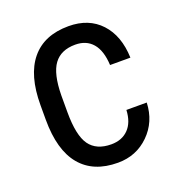

<svg xmlns="http://www.w3.org/2000/svg" viewBox="-105 -626 673 724"><g transform="rotate(-20 231.0 -264.0)"><path d="M248 -64Q291 -64 316.9 -90.6Q342.8 -117.2 345.2 -166.5H426.8Q423.8 -90.3 372.8 -40.3Q321.8 9.8 248 9.8Q149.9 9.8 98.4 -52Q46.9 -113.8 46.9 -235.8V-293.9Q46.9 -413.6 98.1 -475.8Q149.4 -538.1 247.6 -538.1Q328.6 -538.1 376.2 -486.8Q423.8 -435.5 426.8 -346.7H345.2Q342.3 -405.3 317.1 -434.6Q292 -463.9 247.6 -463.9Q189.9 -463.9 162.1 -426Q134.3 -388.2 133.3 -301.8V-234.4Q133.3 -141.1 160.9 -102.5Q188.5 -64 248 -64Z"/></g></svg>

Font: Roboto Condensed
Style: Regular
Weight: 400
Designer: Google
Version: Version 2.001047; 2015